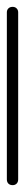

<svg xmlns="http://www.w3.org/2000/svg" viewBox="-20 -540 73 560"><path d="M0 -17H33V-504H0ZM17 -33Q9 -33 4.5 -28.5Q0 -24 0 -17Q0 -9 4.5 -4.5Q9 0 17 0Q24 0 28.5 -4.5Q33 -9 33 -17Q33 -24 28.5 -28.5Q24 -33 17 -33ZM17 -520Q9 -520 4.5 -515.5Q0 -511 0 -504Q0 -496 4.5 -491.5Q9 -487 17 -487Q24 -487 28.5 -491.5Q33 -496 33 -504Q33 -511 28.5 -515.5Q24 -520 17 -520Z"/></svg>

Font: Wavefont Light
Style: Regular
Weight: 300
Version: Version 3.004;gftools[0.9.33]